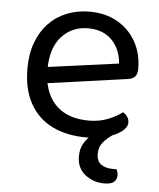

<svg xmlns="http://www.w3.org/2000/svg" viewBox="-49 -518 618 746"><g transform="rotate(5 259.5 -145.0)"><path d="M104 -180 100 -243 402 -284Q398 -339 364 -374.5Q330 -410 270 -410Q208 -410 167.5 -365.5Q127 -321 127 -238V-216Q134 -136 179.5 -94.5Q225 -53 304 -53Q346 -53 380 -67Q414 -81 434 -97Q445 -90 451.5 -80.5Q458 -71 458 -59Q458 -40 436.5 -23.5Q415 -7 379.5 3Q344 13 300 13Q223 13 166.5 -15Q110 -43 79.5 -98.5Q49 -154 49 -234Q49 -291 65.5 -335.5Q82 -380 111.5 -411Q141 -442 182 -458.5Q223 -475 271 -475Q332 -475 378.5 -449Q425 -423 451.5 -376.5Q478 -330 478 -270Q478 -248 468 -238.5Q458 -229 440 -227ZM350 -17 402 -5Q381 9 365.5 27Q350 45 350 73Q350 100 367 113Q384 126 413 126H428Q431 132 432.5 138Q434 144 434 149Q434 165 423 175Q412 185 385 185Q342 185 310 159.5Q278 134 278 89Q278 59 290 38.5Q302 18 319 4Q336 -10 350 -17Z"/></g></svg>

Font: Baloo Bhaina 2
Style: Regular
Weight: 400
Designer: Yesha Goshar, Manish Minz, Shuchita Grover and Ek Type
Foundry: Ek Type
Version: Version 1.700